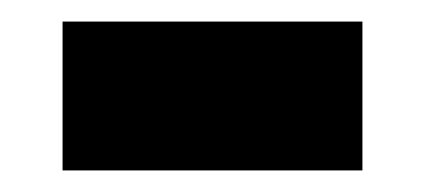

<svg xmlns="http://www.w3.org/2000/svg" viewBox="-20 -398 393 178"><path d="M38 -240V-378H316V-240Z"/></svg>

Font: Georama ExtraCondensed Thin
Style: Bold
Weight: 700
Version: Version 1.001